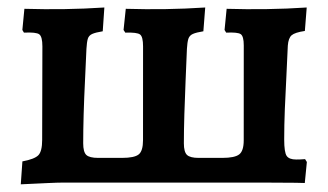

<svg xmlns="http://www.w3.org/2000/svg" viewBox="-20 -485 872 510"><path d="M35.2 4.6 39.5 -56.3Q71.9 -62.3 82 -72.8Q92 -83.3 92 -113.4L92.6 -361.7Q92.6 -387.8 84.2 -393.9Q75.9 -399.9 43.6 -398.3L39.4 -405.4L44.8 -461.6Q99.1 -460 151.6 -460.8Q204 -461.6 257.2 -465.1L252.9 -401.9Q234.3 -398.9 225.1 -394.9Q215.8 -390.8 213.2 -381.8Q210.6 -372.8 209.6 -355.2Q208.1 -317.4 205.8 -271.7Q203.5 -226 202.2 -181.7Q201 -137.5 201 -104.4Q201 -81.4 209.2 -73.5Q217.5 -65.6 240.8 -65.6H304.1Q337 -65.6 348.5 -74.9Q359.9 -84.1 359.9 -112.8L360 -361.7Q360 -387.3 352.1 -393.3Q344.3 -399.4 312.9 -398.3L308.2 -405.4L314.1 -461.6Q367.5 -460 419.7 -460.8Q471.8 -461.6 525.1 -465.1L520.2 -401.9Q501.6 -398.9 492.4 -394.9Q483.2 -390.8 480.3 -381.8Q477.5 -372.8 476.5 -355.2Q475 -317.4 473 -271.5Q471 -225.6 469.7 -181.5Q468.4 -137.5 468.4 -104.4Q468.4 -81.4 476.7 -73.5Q485 -65.6 507.7 -65.6H570.5Q603.4 -65.6 615.4 -74.9Q627.4 -84.1 627.4 -112.3L627.5 -364.5Q627.5 -388.7 619.4 -394.3Q611.3 -399.8 580.8 -398.3L576.5 -405.4L582 -461.6Q634.7 -460 688.5 -460.8Q742.2 -461.6 794.7 -465.1L789.8 -402.8Q763.2 -398.8 754.6 -391.3Q746 -383.8 744.5 -363.8Q743 -325.9 740.7 -282.2Q738.4 -238.5 736.6 -195.2Q734.9 -151.9 734.9 -114.6Q734.9 -80.1 741.6 -70.7Q748.3 -61.3 766.7 -61.3Q771.2 -61.3 777.6 -61.5Q784 -61.7 790.4 -62.3L795.1 -54.7L789.6 1.1Q778.5 0.5 765.2 0.5Q751.8 0.5 732.6 0.3Q713.3 0 681.4 0H146.8Q133.7 0 105.7 1.3Q77.7 2.6 35.2 4.6Z"/></svg>

Font: Alegreya
Style: Regular
Weight: 400
Designer: Juan Pablo del Peral
Foundry: Huerta Tipografica
Version: Version 2.009